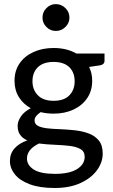

<svg xmlns="http://www.w3.org/2000/svg" viewBox="-20 -756 562 958"><path d="M252.5 182Q177.5 182 128 163.2Q78.5 144.5 54 113.8Q29.5 83 29.5 47.5Q29.5 10.5 52.2 -15.2Q75 -41 116 -55.5Q93.5 -65.5 80.8 -82.8Q68 -100 68 -128.5Q68 -150.5 84.2 -174.8Q100.5 -199 133.5 -216Q95.5 -237 74 -271.8Q52.5 -306.5 52.5 -353Q52.5 -403 77.5 -439.5Q102.5 -476 146.8 -496.2Q191 -516.5 247.5 -516.5Q313 -516.5 361 -489H501.5V-452.5Q501.5 -434.5 479 -430L424.5 -422Q440 -391.5 440 -353Q440 -303 415 -266.2Q390 -229.5 346.5 -209.2Q303 -189 247.5 -189Q213 -189 183 -196.5Q152.5 -176.5 152.5 -155.5Q152.5 -136.5 169.8 -127.8Q187 -119 215.2 -115.8Q243.5 -112.5 278 -111.5Q315 -110 352.5 -106Q390 -102 421.5 -90.5Q453 -79 472.8 -55.2Q492.5 -31.5 492.5 10.5Q492.5 54 464 93.2Q435.5 132.5 381.8 157.2Q328 182 252.5 182ZM254.5 111.5Q326 111.5 364.2 87.8Q402.5 64 402.5 26.5Q402.5 0 381.8 -12Q361 -24 327.8 -28Q294.5 -32 255.5 -33.5Q214 -35 174.5 -40Q114.5 -11 114.5 35Q114.5 68 148.2 89.8Q182 111.5 254.5 111.5ZM247.5 -253Q299.5 -253 326 -280.2Q352.5 -307.5 352.5 -350.5Q352.5 -394.5 325.8 -420.8Q299 -447 247.5 -447Q196 -447 169 -420.8Q142 -394.5 142 -350.5Q142 -308 169 -280.5Q196 -253 247.5 -253ZM258.5 -601.5Q231.5 -601.5 211.8 -621.2Q192 -641 192 -668Q192 -696 211.8 -715.8Q231.5 -735.5 258.5 -735.5Q286 -735.5 306.2 -715.8Q326.5 -696 326.5 -668Q326.5 -641 306.2 -621.2Q286 -601.5 258.5 -601.5Z"/></svg>

Font: Verano Sans Medium
Style: Regular
Weight: 500
Designer: Lukasz Dziedzic with Adam Twardoch and Botio Nikoltchev
Foundry: tyPoland Lukasz Dziedzic
Version: Version 3.001;December 28, 2019;FontCreator 12.0.0.2547 64-b